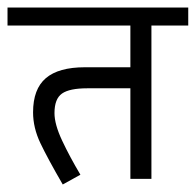

<svg xmlns="http://www.w3.org/2000/svg" viewBox="-44 -476 521 511"><path d="M359 -408V0H303V-241H188Q141 -241 121 -227Q101 -213 101 -175Q101 -145 121.5 -101.5Q142 -58 170 -11L123 15Q83 -54 63.5 -95Q44 -136 44 -177Q44 -239 78 -268Q112 -297 182 -297H303V-408H-24V-456H457V-408Z"/></svg>

Font: Cambay Devanagari
Style: Regular
Weight: 400
Designer: Pooja Saxena
Foundry: Pooja Saxena
Version: Version 1.180;PS 001.180;hotconv 1.0.70;makeotf.lib2.5.58329